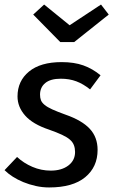

<svg xmlns="http://www.w3.org/2000/svg" viewBox="-23 -812 505 844"><path d="M200 -62Q248 -62 277.5 -84.5Q307 -107 307 -144Q307 -160 302 -173.5Q297 -187 284.5 -198Q272 -209 249.5 -219.5Q227 -230 193 -242Q121 -266 87.5 -304Q54 -342 54 -388Q54 -456 104.5 -497.5Q155 -539 248 -539Q303 -539 343.5 -524.5Q384 -510 419 -481L373 -419Q343 -443 312.5 -454.5Q282 -466 244 -466Q199 -466 176 -447Q153 -428 153 -396Q153 -382 157 -371.5Q161 -361 173 -351Q185 -341 207 -331Q229 -321 265 -308Q337 -283 371.5 -246Q406 -209 406 -153Q406 -78 351.5 -33Q297 12 193 12Q163 12 134 5.5Q105 -1 79.5 -11.5Q54 -22 33 -35.5Q12 -49 -3 -64L52 -122Q81 -95 119.5 -78.5Q158 -62 200 -62ZM283 -701 421 -792 455 -748 303 -627H242L123 -748L171 -792Z"/></svg>

Font: Yekcdsyqcyvpieeyorgstswgcgt
Style: Regular
Weight: 400
Italic angle: -8°
Designer: Carrois Corporate & Edenspiekermann
Foundry: Carrois Corporate GbR & Edenspiekermann AG
Version: Version 2.001